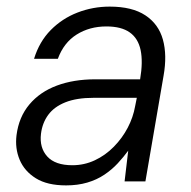

<svg xmlns="http://www.w3.org/2000/svg" viewBox="-20 -549 578 581"><path d="M180 12Q123 12 88.5 -9.5Q54 -31 39.5 -65.5Q25 -100 30 -140Q37 -195 69 -233Q101 -271 152 -290Q203 -309 268 -309H404Q413 -362 405.5 -397.5Q398 -433 372.5 -451Q347 -469 302 -469Q251 -469 212 -444.5Q173 -420 155 -371H83Q99 -423 133.5 -458Q168 -493 214.5 -511Q261 -529 312 -529Q380 -529 420 -502.5Q460 -476 473 -429Q486 -382 475 -320L420 0H357L368 -93Q354 -74 336.5 -55Q319 -36 296 -20.5Q273 -5 244 3.5Q215 12 180 12ZM199 -49Q235 -49 267 -64Q299 -79 324.5 -105Q350 -131 366.5 -162.5Q383 -194 389 -228L394 -253H263Q212 -253 178 -239.5Q144 -226 126 -201.5Q108 -177 104 -144Q99 -102 123 -75.5Q147 -49 199 -49Z"/></svg>

Font: DM Sans 11pt Light
Style: Italic
Weight: 300
Italic angle: -10°
Version: Version 4.004;gftools[0.9.30]